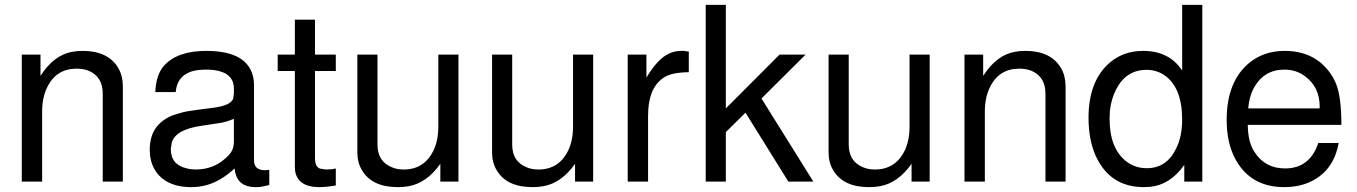

<svg xmlns="http://www.w3.org/2000/svg" viewBox="-20 -749 5596 792"><path d="M69.8 -523.9H147V-436Q201.2 -521 276.9 -535.2Q296.9 -539.1 320.8 -539.1Q424.8 -539.1 466.8 -470.2Q485.8 -439 486.8 -396V0H403.8V-362.8Q403.8 -432.1 346.2 -457Q324.2 -465.8 295.9 -465.8Q211.9 -465.8 174.8 -389.2Q153.8 -347.2 153.8 -289.1V0H69.8Z M1090.8 -48.8V14.2Q1061.5 22 1044.4 22.9H1043.5H1033.7Q962.9 22.9 949.7 -40L947.8 -54.2Q919.4 -27.8 892.6 -12.2Q836.4 22.9 769.5 22.9Q659.7 22.9 616.7 -51.8Q597.7 -85.9 597.7 -131.8Q597.7 -233.9 689.5 -272L700.7 -275.9L734.9 -286.1Q743.7 -288.1 753.9 -290Q783.7 -294.9 857.4 -304.2Q930.7 -313 941.9 -341.8V-342.8V-344.2L944.8 -361.8V-383.8Q944.8 -448.2 863.8 -460Q846.7 -461.9 827.6 -461.9Q724.6 -461.9 707.5 -387.2Q705.6 -377.9 704.6 -369.1H620.6Q623.5 -440.9 656.7 -478Q711.4 -539.1 830.6 -539.1Q1006.8 -539.1 1025.9 -422.9Q1027.8 -411.1 1027.8 -396V-87.9Q1027.8 -46.9 1072.8 -46.9H1074.7Q1080.6 -46.9 1085.4 -47.9H1086.4ZM944.8 -165V-258.8L934.6 -254.9Q918.5 -248 896.5 -243.2L810.5 -230Q704.6 -214.8 688.5 -161.1L684.6 -134.8V-133.8Q684.6 -68.8 751.5 -54.2Q767.6 -49.8 787.6 -49.8Q859.9 -49.8 911.6 -97.2Q924.8 -108.9 932.6 -120.1Q944.8 -138.2 944.8 -165Z M1365.2 -523.9V-456.1H1279.3V-97.2Q1279.3 -59.1 1301.3 -53.2L1325.2 -49.8Q1350.1 -49.8 1365.2 -54.2V16.1Q1326.2 22.9 1297.4 22.9Q1208.5 22.9 1197.3 -43.9L1196.3 -60.1V-456.1H1125.5V-523.9H1196.3V-668H1279.3V-523.9Z M1871.1 0H1796.4V-73.2Q1740.2 5.9 1666 19Q1646 22.9 1621.1 22.9Q1514.2 22.9 1473.1 -46.9Q1454.1 -78.1 1454.1 -120.1V-523.9H1537.1V-152.8Q1537.1 -83 1596.2 -59.1Q1617.2 -49.8 1645 -49.8Q1730 -49.8 1768.1 -127.9Q1788.1 -169.9 1788.1 -227.1V-523.9H1871.1Z M2426.8 0H2352.1V-73.2Q2295.9 5.9 2221.7 19Q2201.7 22.9 2176.8 22.9Q2069.8 22.9 2028.8 -46.9Q2009.8 -78.1 2009.8 -120.1V-523.9H2092.8V-152.8Q2092.8 -83 2151.9 -59.1Q2172.9 -49.8 2200.7 -49.8Q2285.6 -49.8 2323.7 -127.9Q2343.8 -169.9 2343.8 -227.1V-523.9H2426.8Z M2569.3 -523.9H2646.5V-429.2Q2671.4 -470.2 2695.3 -495.1Q2737.3 -539.1 2789.6 -539.1H2800.3L2821.3 -536.1V-451.2Q2749.5 -450.2 2718.3 -429.2Q2716.3 -428.2 2714.4 -426.8L2712.4 -424.8Q2653.3 -381.8 2653.3 -272V0H2569.3Z M2974.1 -729V-301.8L3195.8 -523.9H3303.2L3121.1 -342.8L3335 0H3231.9L3055.2 -284.2L2974.1 -204.1V0H2891.1V-729Z M3814.9 0H3740.2V-73.2Q3684.1 5.9 3609.9 19Q3589.8 22.9 3564.9 22.9Q3458 22.9 3417 -46.9Q3397.9 -78.1 3397.9 -120.1V-523.9H3481V-152.8Q3481 -83 3540 -59.1Q3561 -49.8 3588.9 -49.8Q3673.8 -49.8 3711.9 -127.9Q3731.9 -169.9 3731.9 -227.1V-523.9H3814.9Z M3958.5 -523.9H4035.6V-436Q4089.8 -521 4165.5 -535.2Q4185.5 -539.1 4209.5 -539.1Q4313.5 -539.1 4355.5 -470.2Q4374.5 -439 4375.5 -396V0H4292.5V-362.8Q4292.5 -432.1 4234.9 -457Q4212.9 -465.8 4184.6 -465.8Q4100.6 -465.8 4063.5 -389.2Q4042.5 -347.2 4042.5 -289.1V0H3958.5Z M4939.5 -729V0H4865.2V-68.8Q4807.1 14.2 4721.2 22Q4710.4 22.9 4698.2 22.9Q4568.4 22.9 4508.3 -88.9Q4470.2 -159.2 4470.2 -263.2Q4470.2 -417 4559.6 -492.2Q4616.2 -539.1 4695.3 -539.1Q4803.2 -539.1 4856.4 -458V-729ZM4709.5 -460.9Q4624.5 -460.9 4583.5 -378.9Q4563.5 -340.8 4558.1 -290Q4557.1 -274.9 4557.1 -257.8Q4557.1 -136.2 4627.4 -82Q4663.6 -55.2 4710.4 -55.2Q4792.5 -55.2 4831.5 -136.2Q4856.4 -186 4856.4 -255.9Q4856.4 -387.2 4784.2 -438Q4751.5 -460.9 4709.5 -460.9Z M5513.2 -233.9H5127Q5127.9 -162.1 5154.8 -122.1Q5198.2 -54.2 5280.8 -54.2Q5382.8 -54.2 5418 -159.2H5502Q5480 -38.1 5376 4.9Q5332 22.9 5277.8 22.9Q5142.1 22.9 5079.1 -86.9Q5040 -154.8 5040 -254.9Q5040 -413.1 5133.8 -490.2Q5193.8 -539.1 5279.8 -539.1Q5395 -539.1 5460 -457Q5480 -432.1 5492.2 -400.9Q5513.2 -347.2 5513.2 -233.9ZM5128.9 -301.8H5422.9L5423.8 -308.1Q5423.8 -388.2 5365.2 -433.1Q5327.1 -461.9 5278.8 -461.9Q5193.8 -461.9 5152.8 -387.2Q5132.8 -351.1 5128.9 -301.8Z"/></svg>

Font: SolaimanLipi
Style: Normal
Weight: 400
Designer: Solaiman Karim
Foundry: Al Mamun Sumon
Version: Version 2.000